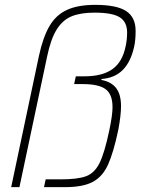

<svg xmlns="http://www.w3.org/2000/svg" viewBox="-20 -770 583 790"><path d="M372 -750Q460 -750 499 -724.5Q538 -699 538 -643Q538 -604 532 -578Q518 -515 485 -482Q452 -449 398 -445L397 -441Q437 -434 457.5 -408Q478 -382 478 -333Q478 -297 467 -237Q447 -142 424.5 -92.5Q402 -43 361.5 -21.5Q321 0 248 0H161L168 -32H228Q300 -32 334.5 -45Q369 -58 389.5 -99Q410 -140 430 -235Q443 -297 443 -329Q443 -382 414.5 -403Q386 -424 321 -424H285L292 -456H328Q401 -456 442.5 -485.5Q484 -515 497 -580Q503 -607 503 -636Q503 -680 472.5 -699Q442 -718 369 -718Q312 -718 275 -703Q238 -688 213.5 -649Q189 -610 174 -538L60 0H26L140 -539Q157 -618 184 -663.5Q211 -709 256 -729.5Q301 -750 372 -750Z"/></svg>

Font: Saira Semi Condensed Thin
Style: Italic
Weight: 100
Width: 4
Italic angle: -12°
Designer: Hector Gatti with collaboration of the Omnibus-Type team
Foundry: Omnibus-Type
Version: Version 1.001; ttfautohint (v1.8)